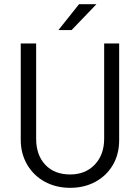

<svg xmlns="http://www.w3.org/2000/svg" viewBox="-20 -900 675 926"><path d="M196.3 -23.4Q142.6 -52.7 111.3 -105.5Q80.1 -159.2 80.1 -224.6V-690.4H154.3V-231.4Q154.3 -152.3 198.2 -105.5Q242.2 -58.6 318.4 -58.6Q391.6 -58.6 436.5 -105.5Q482.4 -153.3 482.4 -231.4V-690.4H554.7V-224.6Q554.7 -156.2 524.4 -104.5Q494.1 -52.7 440.4 -23.4Q386.7 5.9 318.4 5.9Q251 5.9 196.3 -23.4ZM361.3 -879.9H445.3L325.2 -754.9H261.7Z"/></svg>

Font: Dinish
Style: Regular
Weight: 400
Designer: Bert Driehuis
Foundry: Playbeing
Version: Version 3.006; git-39231f3c-release